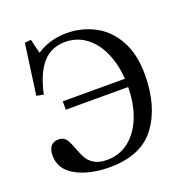

<svg xmlns="http://www.w3.org/2000/svg" viewBox="-140 -904 982 1036"><g transform="rotate(-20 351.0 -386.0)"><path d="M46 -154Q46 -191 62 -208.5Q78 -226 104 -226Q133 -226 147.5 -207Q162 -188 176 -148Q190 -111 203 -88Q216 -65 243.5 -48.5Q271 -32 316 -32Q387 -32 441 -74Q495 -116 525 -191Q555 -266 556 -363H198V-411H555Q549 -496 519 -563.5Q489 -631 437.5 -669.5Q386 -708 318 -708Q239 -708 189.5 -652.5Q140 -597 114 -480L74 -488L114 -778L150 -782L170 -700Q245 -750 342 -750Q427 -750 500.5 -712Q574 -674 619 -594.5Q664 -515 664 -396Q664 -215 581 -102.5Q498 10 316 10Q201 10 123.5 -32.5Q46 -75 46 -154Z"/></g></svg>

Font: Minipax
Style: Regular
Weight: 400
Designer: Raphaël Ronot, Igor Stepanchenko (Cyrillic)
Foundry: steppetype
Version: Version 1.002